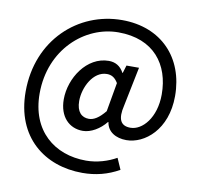

<svg xmlns="http://www.w3.org/2000/svg" viewBox="-95 -836 1162 1116"><g transform="rotate(10 486.0 -277.5)"><path d="M462 180C540 180 611 162 678 124L649 58C600 86 536 106 471 106C284 106 138 -12 138 -232C138 -492 330 -661 528 -661C738 -661 838 -525 838 -349C838 -211 762 -127 692 -127C634 -127 614 -165 634 -248L681 -479H607L593 -433H591C571 -471 540 -488 502 -488C372 -488 282 -348 282 -223C282 -120 342 -61 422 -61C470 -61 523 -93 558 -137H561C569 -81 619 -52 681 -52C788 -52 916 -154 916 -353C916 -579 769 -735 537 -735C278 -735 56 -534 56 -229C56 41 240 180 462 180ZM445 -136C403 -136 372 -164 372 -229C372 -309 423 -411 504 -411C532 -411 552 -399 570 -369L540 -198C504 -154 474 -136 445 -136Z"/></g></svg>

Font: Source Han Sans KR Medium
Style: Regular
Weight: 500
Designer: Ryoko NISHIZUKA (kana & ideographs); Paul D. Hunt (Latin, Greek & Cyrillic); Wenlong ZHANG (bopomofo); Sandoll Communica
Foundry: Adobe Systems Incorporated
Version: Version 1.001;PS 1.001;hotconv 1.0.78;makeotf.lib2.5.61930